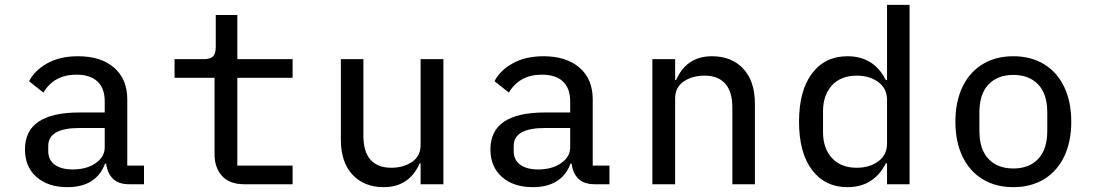

<svg xmlns="http://www.w3.org/2000/svg" viewBox="-20 -760 4520 792"><path d="M418 -85H413Q397 -39 358 -13.5Q319 12 258 12Q178 12 130.5 -30Q83 -72 83 -144Q83 -296 307 -296H412V-342Q412 -396 382 -424Q352 -452 295 -452Q203 -452 159 -378L100 -425Q122 -469 174.5 -498.5Q227 -528 302 -528Q396 -528 450.5 -481Q505 -434 505 -350V-77H574V0H513Q469 0 446 -22.5Q423 -45 418 -85ZM280 -61Q337 -61 374.5 -87Q412 -113 412 -152V-232H308Q179 -232 179 -158V-137Q179 -100 206 -80.5Q233 -61 280 -61Z M865 -124V-439H700V-516H820Q847 -516 858.5 -527Q870 -538 870 -566V-698H959V-516H1187V-439H959V-77H1187V0H988Q927 0 896 -34Q865 -68 865 -124Z M1715 -86H1711Q1668 12 1563 12Q1482 12 1434 -39.5Q1386 -91 1386 -184V-516H1479V-200Q1479 -134 1508.5 -101Q1538 -68 1594 -68Q1644 -68 1679.5 -92Q1715 -116 1715 -162V-516H1809V0H1715Z M2338 -85H2333Q2317 -39 2278 -13.5Q2239 12 2178 12Q2098 12 2050.5 -30Q2003 -72 2003 -144Q2003 -296 2227 -296H2332V-342Q2332 -396 2302 -424Q2272 -452 2215 -452Q2123 -452 2079 -378L2020 -425Q2042 -469 2094.5 -498.5Q2147 -528 2222 -528Q2316 -528 2370.5 -481Q2425 -434 2425 -350V-77H2494V0H2433Q2389 0 2366 -22.5Q2343 -45 2338 -85ZM2200 -61Q2257 -61 2294.5 -87Q2332 -113 2332 -152V-232H2228Q2099 -232 2099 -158V-137Q2099 -100 2126 -80.5Q2153 -61 2200 -61Z M2671 0V-516H2765V-430H2769Q2812 -528 2917 -528Q2998 -528 3046 -476.5Q3094 -425 3094 -332V0H3001V-316Q3001 -382 2971.5 -415Q2942 -448 2886 -448Q2836 -448 2800.5 -424Q2765 -400 2765 -354V0Z M3639 -86H3634Q3584 12 3476 12Q3383 12 3329.5 -59Q3276 -130 3276 -258Q3276 -386 3329.5 -457Q3383 -528 3476 -528Q3584 -528 3634 -430H3639V-740H3732V0H3639ZM3514 -68Q3567 -68 3603 -94.5Q3639 -121 3639 -168V-348Q3639 -395 3603 -421.5Q3567 -448 3514 -448Q3449 -448 3412 -408Q3375 -368 3375 -301V-215Q3375 -148 3412 -108Q3449 -68 3514 -68Z M3921 -258Q3921 -340 3950 -401Q3979 -462 4033 -495Q4087 -528 4160 -528Q4233 -528 4287 -495Q4341 -462 4370 -401Q4399 -340 4399 -258Q4399 -176 4370 -115Q4341 -54 4287 -21Q4233 12 4160 12Q4087 12 4033 -21Q3979 -54 3950 -115Q3921 -176 3921 -258ZM4160 -65Q4225 -65 4262.5 -104.5Q4300 -144 4300 -220V-296Q4300 -372 4262.5 -411.5Q4225 -451 4160 -451Q4095 -451 4057.5 -411.5Q4020 -372 4020 -296V-220Q4020 -144 4057.5 -104.5Q4095 -65 4160 -65Z"/></svg>

Font: Writer
Style: Regular
Weight: 400
Monospace: yes
Designer: Mike Abbink, Paul van der Laan, Pieter van Rosmalen
Foundry: Bold Monday
Version: Version 2.001 2020